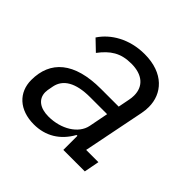

<svg xmlns="http://www.w3.org/2000/svg" viewBox="-142 -662 809 809"><g transform="rotate(45 262.0 -258.0)"><path d="M162 12C231 12 286 -21 321 -84H326V0H454L467 -68H394L449 -343C452 -358 453 -370 453 -383C453 -460 398 -528 283 -528C193 -528 123 -486 87 -431L134 -386C171 -435 208 -460 272 -460C337 -460 375 -428 375 -373C375 -363 374 -355 372 -345L362 -294H256C97 -294 22 -226 22 -113C22 -39 75 12 162 12ZM182 -55C132 -55 100 -78 100 -119C100 -126 101 -133 106 -158C116 -208 162 -237 249 -237H350L333 -150C322 -95 258 -55 182 -55Z"/></g></svg>

Font: Braiins Sans
Style: Italic
Weight: 400
Italic angle: -11.31°
Designer: Mike Abbink, Paul van der Laan, Pieter van Rosmalen, Jiri Chlebus, Lubos Buracinsky
Foundry: Bold Monday, Sudetype
Version: Version 1.000;hotconv 1.0.109;makeotfexe 2.5.65596